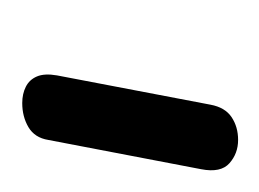

<svg xmlns="http://www.w3.org/2000/svg" viewBox="-51 -917 239 177"><g transform="rotate(90 68.5 -828.5)"><path d="M75 -729.5Q66.5 -729.5 60 -732.8Q53.5 -736 50.5 -743Q47.5 -750 49.5 -761.5L76.5 -903Q79 -916.5 88 -922.5Q97 -928.5 109 -928.5Q121.5 -928.5 130.5 -920.5Q139.5 -912.5 136 -894.5L109 -753.5Q107 -741 97.2 -735.2Q87.5 -729.5 75 -729.5Z"/></g></svg>

Font: Edu VIC WA NT Hand Pre
Style: Regular
Weight: 400
Designer: Tina and Corey Anderson, Eben Sorkin, Mirko Velimirovic
Foundry: Google for Education
Version: Version 1.000